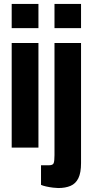

<svg xmlns="http://www.w3.org/2000/svg" viewBox="-20 -745 467 969"><path d="M39 -603V-725H174V-603ZM39 0V-528H174V0ZM255 -603V-725H389V-603ZM274 204Q265 204 247.5 202Q230 200 212.5 196Q195 192 187 188V89H228Q247 89 251 78Q255 67 255 38V-528H389V78Q389 127 375.5 154.5Q362 182 336 193Q310 204 274 204Z"/></svg>

Font: Archivo ExtraCondensed ExtraBold
Style: Regular
Weight: 800
Width: 2
Designer: Hector Gatti
Foundry: Omnibus-Type
Version: Version 2.001